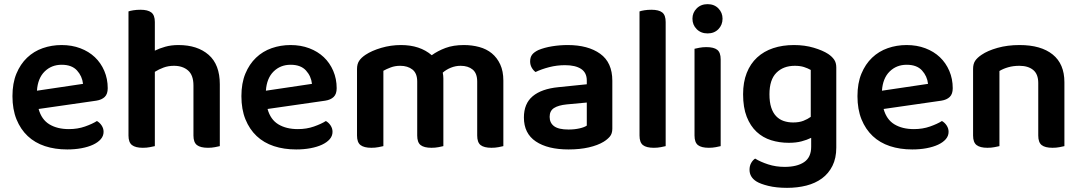

<svg xmlns="http://www.w3.org/2000/svg" viewBox="-20 -705 5212 925"><path d="M166 -180Q180 -129 218 -106Q256 -83 312 -83Q354 -83 389.5 -95.5Q425 -108 447 -122Q461 -114 470 -100Q479 -86 479 -70Q479 -50 465.5 -34.5Q452 -19 428.5 -8Q405 3 373 9Q341 15 304 15Q245 15 196.5 -1Q148 -17 113.5 -49.5Q79 -82 59.5 -130Q40 -178 40 -242Q40 -304 59 -350Q78 -396 110.5 -427Q143 -458 186 -473Q229 -488 277 -488Q326 -488 367 -472.5Q408 -457 437 -429.5Q466 -402 482.5 -363.5Q499 -325 499 -280Q499 -252 484.5 -238Q470 -224 444 -220ZM277 -393Q228 -393 195 -360.5Q162 -328 158 -268L380 -301Q376 -338 351 -365.5Q326 -393 277 -393Z M726 -1Q717 1 702 4Q687 7 668 7Q633 7 616 -6Q599 -19 599 -52V-650Q607 -653 622.5 -655.5Q638 -658 657 -658Q692 -658 709 -645Q726 -632 726 -599V-461Q748 -472 776.5 -480Q805 -488 840 -488Q931 -488 985 -441Q1039 -394 1039 -299V-1Q1031 1 1015.5 4Q1000 7 982 7Q946 7 929 -6Q912 -19 912 -52V-293Q912 -343 886 -365.5Q860 -388 818 -388Q791 -388 768 -379.5Q745 -371 726 -359V-1Z M1269 -180Q1283 -129 1321 -106Q1359 -83 1415 -83Q1457 -83 1492.5 -95.5Q1528 -108 1550 -122Q1564 -114 1573 -100Q1582 -86 1582 -70Q1582 -50 1568.5 -34.5Q1555 -19 1531.5 -8Q1508 3 1476 9Q1444 15 1407 15Q1348 15 1299.5 -1Q1251 -17 1216.5 -49.5Q1182 -82 1162.5 -130Q1143 -178 1143 -242Q1143 -304 1162 -350Q1181 -396 1213.5 -427Q1246 -458 1289 -473Q1332 -488 1380 -488Q1429 -488 1470 -472.5Q1511 -457 1540 -429.5Q1569 -402 1585.5 -363.5Q1602 -325 1602 -280Q1602 -252 1587.5 -238Q1573 -224 1547 -220ZM1380 -393Q1331 -393 1298 -360.5Q1265 -328 1261 -268L1483 -301Q1479 -338 1454 -365.5Q1429 -393 1380 -393Z M2405 -1Q2397 1 2381.5 4Q2366 7 2348 7Q2312 7 2295.5 -6Q2279 -19 2279 -52V-312Q2279 -352 2257 -370Q2235 -388 2199 -388Q2175 -388 2152.5 -379Q2130 -370 2113 -355Q2116 -341 2116 -327V-1Q2108 1 2092.5 4Q2077 7 2059 7Q2023 7 2006.5 -6Q1990 -19 1990 -52V-312Q1990 -352 1967 -370Q1944 -388 1908 -388Q1883 -388 1862 -380Q1841 -372 1827 -364V-1Q1818 1 1803 4Q1788 7 1769 7Q1734 7 1717 -6Q1700 -19 1700 -52V-373Q1700 -396 1710 -411.5Q1720 -427 1741 -441Q1771 -461 1817 -474.5Q1863 -488 1912 -488Q2003 -488 2060 -439Q2089 -460 2126.5 -474Q2164 -488 2215 -488Q2254 -488 2289 -478.5Q2324 -469 2349.5 -448Q2375 -427 2390 -394.5Q2405 -362 2405 -317Z M2719 -81Q2748 -81 2772 -86.5Q2796 -92 2807 -100V-211L2710 -202Q2670 -198 2649 -184.5Q2628 -171 2628 -142Q2628 -113 2649.5 -97Q2671 -81 2719 -81ZM2715 -488Q2813 -488 2871.5 -446Q2930 -404 2930 -316V-85Q2930 -61 2918 -47Q2906 -33 2888 -22Q2860 -5 2817 5Q2774 15 2719 15Q2619 15 2561.5 -23.5Q2504 -62 2504 -139Q2504 -206 2546.5 -241.5Q2589 -277 2670 -285L2807 -299V-317Q2807 -355 2779.5 -373Q2752 -391 2702 -391Q2663 -391 2626 -381.5Q2589 -372 2560 -358Q2549 -366 2541.5 -379.5Q2534 -393 2534 -409Q2534 -429 2543.5 -441.5Q2553 -454 2574 -464Q2603 -476 2640 -482Q2677 -488 2715 -488Z M3187 -1Q3179 1 3163.5 4Q3148 7 3130 7Q3094 7 3077.5 -6Q3061 -19 3061 -52V-650Q3069 -653 3084.5 -655.5Q3100 -658 3118 -658Q3154 -658 3170.5 -645Q3187 -632 3187 -599V-1Z M3326 -470Q3334 -472 3349.5 -475Q3365 -478 3383 -478Q3419 -478 3435.5 -465Q3452 -452 3452 -419V-1Q3444 1 3428.5 4Q3413 7 3395 7Q3359 7 3342.5 -6Q3326 -19 3326 -52ZM3316 -615Q3316 -644 3336.5 -664.5Q3357 -685 3389 -685Q3421 -685 3441 -664.5Q3461 -644 3461 -615Q3461 -585 3441 -564.5Q3421 -544 3389 -544Q3357 -544 3336.5 -564.5Q3316 -585 3316 -615Z M3888 -41Q3868 -31 3841.5 -24Q3815 -17 3780 -17Q3735 -17 3695 -29.5Q3655 -42 3625 -70Q3595 -98 3577.5 -142.5Q3560 -187 3560 -251Q3560 -309 3577.5 -353.5Q3595 -398 3627.5 -428Q3660 -458 3705 -473Q3750 -488 3805 -488Q3857 -488 3900.5 -475Q3944 -462 3970 -445Q3988 -433 3998.5 -418Q4009 -403 4009 -380V6Q4009 57 3990.5 94Q3972 131 3940 154.5Q3908 178 3865 189Q3822 200 3772 200Q3720 200 3681.5 190.5Q3643 181 3624 169Q3591 148 3591 113Q3591 94 3599 80Q3607 66 3618 59Q3644 75 3681 87Q3718 99 3760 99Q3820 99 3854 76Q3888 53 3888 2ZM3801 -115Q3830 -115 3850.5 -123Q3871 -131 3886 -142V-368Q3872 -376 3853.5 -382Q3835 -388 3809 -388Q3754 -388 3720.5 -354.5Q3687 -321 3687 -251Q3687 -213 3695.5 -187Q3704 -161 3719.5 -145Q3735 -129 3756 -122Q3777 -115 3801 -115Z M4237 -180Q4251 -129 4289 -106Q4327 -83 4383 -83Q4425 -83 4460.5 -95.5Q4496 -108 4518 -122Q4532 -114 4541 -100Q4550 -86 4550 -70Q4550 -50 4536.5 -34.5Q4523 -19 4499.5 -8Q4476 3 4444 9Q4412 15 4375 15Q4316 15 4267.5 -1Q4219 -17 4184.5 -49.5Q4150 -82 4130.5 -130Q4111 -178 4111 -242Q4111 -304 4130 -350Q4149 -396 4181.5 -427Q4214 -458 4257 -473Q4300 -488 4348 -488Q4397 -488 4438 -472.5Q4479 -457 4508 -429.5Q4537 -402 4553.5 -363.5Q4570 -325 4570 -280Q4570 -252 4555.5 -238Q4541 -224 4515 -220ZM4348 -393Q4299 -393 4266 -360.5Q4233 -328 4229 -268L4451 -301Q4447 -338 4422 -365.5Q4397 -393 4348 -393Z M4982 -305Q4982 -348 4957.5 -368Q4933 -388 4891 -388Q4862 -388 4837.5 -381Q4813 -374 4795 -363V-1Q4786 1 4771 4Q4756 7 4737 7Q4702 7 4685 -6Q4668 -19 4668 -52V-373Q4668 -397 4678 -412Q4688 -427 4709 -441Q4738 -461 4786 -474.5Q4834 -488 4892 -488Q4995 -488 5051.5 -442.5Q5108 -397 5108 -309V-1Q5100 1 5084.5 4Q5069 7 5051 7Q5015 7 4998.5 -6Q4982 -19 4982 -52V-305Z"/></svg>

Font: Baloo Bhai 2 SemiBold
Style: Regular
Weight: 600
Designer: Supriya Tembe, Noopur Datye and Ek Type
Foundry: Ek Type
Version: Version 1.640;PS 1.000;hotconv 16.6.51;makeotf.lib2.5.65220;